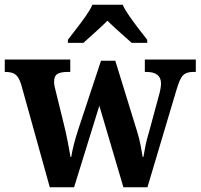

<svg xmlns="http://www.w3.org/2000/svg" viewBox="-23 -786 842 806"><path d="M66 -431Q56 -463 41.5 -473.5Q27 -484 0 -484H-3V-536H272V-484H260Q232 -484 218 -475.5Q204 -467 204 -442Q204 -434 206.5 -422Q209 -410 212 -399L245 -265Q254 -229 261.5 -190Q269 -151 273 -127H276Q284 -177 306 -244L401 -531H461L552 -236Q562 -204 567.5 -175Q573 -146 576 -127H579Q583 -151 588 -176Q593 -201 604 -237L644 -385Q648 -398 650.5 -412.5Q653 -427 653 -435Q653 -484 592 -484H585V-536H799V-484H787Q759 -484 745 -469.5Q731 -455 717 -406L596 0H495L394 -342L288 0H186ZM262 -619Q276 -638 296.5 -664Q317 -690 336 -717Q355 -744 365 -766H492Q502 -744 521 -717Q540 -690 560 -664Q580 -638 595 -619V-606H530Q510 -624 479.5 -651Q449 -678 428 -699Q407 -678 377 -651Q347 -624 327 -606H262Z"/></svg>

Font: Noto Serif Tamil SemiCondensed
Style: Bold Italic
Weight: 700
Width: 4
Italic angle: -12°
Designer: Indian Type Foundry, Tom Grace, and the Monotype Design Team
Foundry: Monotype Imaging Inc.
Version: Version 2.003; ttfautohint (v1.8.4.7-5d5b)